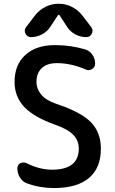

<svg xmlns="http://www.w3.org/2000/svg" viewBox="-20 -1001 603 1010"><path d="M171.9 -570.3Q171.9 -533.2 197.3 -502.9Q222.7 -472.7 275.4 -455.1Q407.2 -411.1 459 -357.4Q510.7 -303.7 510.7 -218.8Q510.7 -117.2 447.8 -64.5Q384.8 -11.7 263.7 -11.7Q190.4 -11.7 123 -36.1Q99.6 -43.9 85.4 -66.4Q71.3 -88.9 71.3 -115.2Q71.3 -133.8 86.9 -142.6Q95.7 -146.5 103.5 -146.5Q111.3 -146.5 120.1 -142.6Q187.5 -108.4 253.9 -108.4Q393.6 -108.4 394.5 -218.8Q394.5 -260.7 366.7 -290.5Q338.9 -320.3 273.4 -343.8Q159.2 -383.8 107.9 -438Q56.6 -492.2 56.6 -570.3Q56.6 -660.2 113.3 -711.9Q169.9 -763.7 268.6 -763.7Q352.5 -763.7 427.7 -741.2Q451.2 -734.4 465.8 -713.4Q480.5 -692.4 480.5 -666Q480.5 -647.5 463.9 -637.7Q455.1 -631.8 445.3 -631.8Q437.5 -631.8 430.7 -635.7Q353.5 -668.9 279.3 -668.9Q227.5 -668.9 199.7 -642.6Q171.9 -616.2 171.9 -570.3ZM293.9 -919.9Q293 -922.9 289.1 -922.9Q285.2 -922.9 284.2 -919.9L245.1 -860.4Q228.5 -835 201.2 -820.3Q173.8 -805.7 142.6 -805.7Q123 -805.7 114.3 -824.2Q110.4 -831.1 110.4 -838.9Q110.4 -848.6 117.2 -858.4L165 -920.9Q187.5 -949.2 219.7 -965.3Q252 -981.4 288.6 -981.4Q325.2 -981.4 357.4 -965.3Q389.6 -949.2 412.1 -920.9L460 -858.4Q466.8 -848.6 466.8 -838.9Q466.8 -831.1 462.9 -824.2Q454.1 -805.7 433.6 -805.7Q403.3 -805.7 376 -820.3Q348.6 -835 332 -861.3Z"/></svg>

Font: Gen Jyuu GothicX Medium
Style: Regular
Weight: 500
Designer: Ryoko NISHIZUKA (kana &amp; ideographs); Paul D. Hunt (Latin, Greek &amp; Cyrillic); Wenlong ZHANG (bopomofo); Sandoll C
Version: Version 1.058.20140828